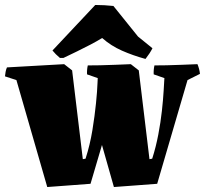

<svg xmlns="http://www.w3.org/2000/svg" viewBox="-37 -740 824 772"><path d="M153 12 29 -418 -17 -433Q-16 -442 -14.5 -451Q-13 -460 -9 -469L221 -482L253 -457L296 -100L307 -102Q325 -158 334.5 -216.5Q344 -275 349 -325Q354 -375 355 -405L356 -426L313 -441Q312 -459 316 -477Q335 -477 364.5 -477.5Q394 -478 427 -479.5Q460 -481 489 -482L521 -457L564 -100L575 -102Q590 -149 599.5 -199Q609 -249 614 -294.5Q619 -340 621 -375Q623 -410 624 -426L581 -441Q580 -459 584 -477Q603 -477 632.5 -477.5Q662 -478 695 -479.5Q728 -481 757 -482Q761 -472 763.5 -462.5Q766 -453 767 -443L717 -418L595 -1Q552 2 508.5 5.5Q465 9 421 12L373 -157L327 -1Q284 2 240.5 5.5Q197 9 153 12ZM218 -507H204Q186 -522 174 -537Q217 -583 260 -628.5Q303 -674 346 -720Q364 -720 382.5 -719Q401 -718 419 -716L518 -593L576 -546Q566 -526 548 -503Q497 -517 453 -536.5Q409 -556 374 -587L370 -585Q354 -575 327.5 -561Q301 -547 272 -533Q243 -519 218 -507Z"/></svg>

Font: Labrada Black
Style: Regular
Weight: 900
Designer: Mercedes Jáuregui
Foundry: Omnibus-Type Team
Version: Version 1.000; ttfautohint (v1.8.4.7-5d5b)